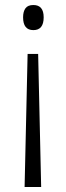

<svg xmlns="http://www.w3.org/2000/svg" viewBox="-20 -556 264 765"><path d="M154 -487Q154 -436 113 -436Q72 -436 72 -487Q72 -510 81.5 -523Q91 -536 113 -536Q154 -536 154 -487ZM90 -341H132L144 189H78Z"/></svg>

Font: Noto Sans Khmer Condensed Light
Style: Regular
Weight: 300
Width: 3
Designer: Danh Hong and the Monotype Design Team
Foundry: Monotype Imaging Inc.
Version: Version 2.004; ttfautohint (v1.8.4.7-5d5b)